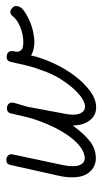

<svg xmlns="http://www.w3.org/2000/svg" viewBox="125 -462 331 622"><g transform="rotate(-90 291.0 -151.5)"><path d="M67 -283Q69 -297 83 -297Q92 -297 97 -292Q102 -287 102 -280Q102 -279 101.5 -278Q101 -277 101 -275L67 -115Q63 -96 63 -83Q63 -63 70 -53Q77 -43 88 -43Q108 -43 128 -59Q148 -75 166 -102Q184 -129 198.5 -162.5Q213 -196 222 -230L234 -282Q237 -295 250 -295Q259 -295 264 -290.5Q269 -286 269 -279Q269 -278 269 -276.5Q269 -275 269 -274L256 -230L234 -113Q230 -95 230 -82Q230 -63 237 -52.5Q244 -42 256 -42Q268 -42 284 -52.5Q300 -63 316.5 -82Q333 -101 348.5 -126.5Q364 -152 374 -183Q383 -205 389 -230Q395 -255 401 -283Q404 -296 417 -296Q426 -296 431 -291.5Q436 -287 436 -281Q436 -274 435 -270Q434 -266 434 -262Q434 -255 439.5 -248.5Q445 -242 465 -242Q489 -242 513 -251.5Q537 -261 549 -276Q555 -284 563 -284Q569 -284 575.5 -278Q582 -272 582 -266Q582 -251 567.5 -240.5Q553 -230 533.5 -221.5Q514 -213 495 -209.5Q476 -206 467 -206Q454 -206 441.5 -209Q429 -212 422 -217Q414 -182 397 -145Q380 -108 357 -77Q334 -46 307 -26Q280 -6 254 -6Q227 -6 211 -27.5Q195 -49 195 -82Q168 -45 143.5 -26Q119 -7 89 -7Q62 -7 44.5 -27Q27 -47 27 -83Q27 -103 31 -122Z"/></g></svg>

Font: Gruenewald VA
Style: Regular
Weight: 400
Designer: Peter Wiegel
Foundry: Peter Wiegel, nach dem Schriftentwurf von Dr. H. Gr¸newald
Version: Version 0.007